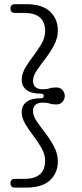

<svg xmlns="http://www.w3.org/2000/svg" viewBox="-20 -754 384 898"><path d="M184.5 -305Q184.5 -316 172 -316Q126 -316 103.8 -333.5Q81.5 -351 81.5 -380Q81.5 -408.5 98.2 -436.8Q115 -465 136.5 -493Q158 -521 174.5 -549.8Q191 -578.5 191 -608.5Q191 -693.5 94 -693.5H50.5Q29 -693.5 29 -714Q29 -734.5 50.5 -734.5H100.5Q177.5 -734.5 214 -700Q250.5 -665.5 250.5 -611.5Q250.5 -576 233 -543Q215.5 -510 192.8 -480.5Q170 -451 152.2 -424.8Q134.5 -398.5 134.5 -376Q134.5 -336.5 181 -336.5Q200 -336.5 211.5 -340.8Q223 -345 243.5 -345Q262.5 -345 272.8 -332.2Q283 -319.5 283 -305Q283 -291 272.8 -278.2Q262.5 -265.5 243.5 -265.5Q223.5 -265.5 211.8 -269.8Q200 -274 181 -274Q134.5 -274 134.5 -234.5Q134.5 -212 152.2 -186Q170 -160 192.8 -130.5Q215.5 -101 233 -68Q250.5 -35 250.5 1Q250.5 54.5 214 89Q177.5 123.5 100.5 123.5H50.5Q29 123.5 29 103Q29 82.5 50.5 82.5H94Q191 82.5 191 -2.5Q191 -32 174.5 -61Q158 -90 136.5 -118.2Q115 -146.5 98.2 -174.5Q81.5 -202.5 81.5 -230.5Q81.5 -260 103.8 -277.2Q126 -294.5 172 -294.5Q184.5 -294.5 184.5 -305Z"/></svg>

Font: Fraunces 72pt S100 Light
Style: Regular
Weight: 300
Version: Version 1.000; ttfautohint (v1.8.3)